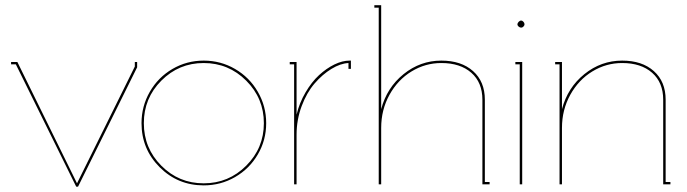

<svg xmlns="http://www.w3.org/2000/svg" viewBox="-20 -699 2605 728"><path d="M500 -463.9V-443.8L275.9 8.8H269L40 -455.1H22V-463.9H45.9L272 -3.9L491.2 -446.8V-463.9Z M752.4 3.9Q654.3 3.9 585.4 -64.9Q516.6 -133.8 516.6 -231.9Q516.6 -296.4 548.1 -351.1Q579.6 -405.8 633.8 -437.5Q688 -469.2 752.4 -469.2Q816.9 -469.2 871.3 -437.5Q925.8 -405.8 957.5 -351.1Q989.3 -296.4 989.3 -231.9Q989.3 -167.5 957.5 -113.3Q925.8 -59.1 871.3 -27.6Q816.9 3.9 752.4 3.9ZM591.8 -393.3Q525.4 -326.7 525.4 -231.9Q525.4 -137.2 591.8 -70.6Q658.2 -3.9 752.4 -3.9Q846.7 -3.9 913.6 -70.8Q980.5 -137.7 980.5 -231.9Q980.5 -326.2 913.6 -393.1Q846.7 -460 752.4 -460Q658.2 -460 591.8 -393.3Z M1305.2 -469.2H1310.5V-438H1301.3V-460Q1270.5 -458.5 1236.6 -437.7Q1202.6 -417 1172.9 -382.6Q1143.1 -348.1 1123.8 -296.6Q1104.5 -245.1 1104.5 -188V0H1095.2V-455.1H1078.6V-463.9H1104.5V-264.2Q1115.2 -309.1 1138.4 -348.6Q1161.6 -388.2 1189.7 -414.1Q1217.8 -439.9 1248 -454.6Q1278.3 -469.2 1305.2 -469.2Z M1653.3 -469.2Q1729 -469.2 1773.7 -429.4Q1818.4 -389.6 1818.4 -320.8V-8.8H1836.4V0H1809.1V-320.8Q1809.1 -386.2 1767.1 -423.1Q1725.1 -460 1653.3 -460Q1592.8 -460 1540.5 -428.2Q1488.3 -396.5 1456.8 -339.6Q1425.3 -282.7 1425.3 -213.9V0H1416V-669.9H1399.4V-679.2H1425.3V-285.2Q1446.8 -366.7 1510.3 -418Q1573.7 -469.2 1653.3 -469.2Z M1941.9 -606.9Q1941.9 -611.3 1946.5 -616.2Q1951.2 -621.1 1956.1 -621.1Q1960.4 -621.1 1964.6 -616.5Q1968.8 -611.8 1968.8 -606.9Q1968.8 -602.5 1964.8 -598.4Q1960.9 -594.2 1956.1 -594.2Q1951.2 -594.2 1946.5 -598.1Q1941.9 -602.1 1941.9 -606.9ZM1950.7 -455.1H1934.1V-463.9H1960V0H1950.7Z M2338.9 -469.2Q2414.6 -469.2 2459.2 -429.4Q2503.9 -389.6 2503.9 -320.8V-8.8H2522V0H2494.6V-320.8Q2494.6 -386.2 2452.6 -423.1Q2410.6 -460 2338.9 -460Q2278.3 -460 2226.1 -428.2Q2173.8 -396.5 2142.3 -339.6Q2110.8 -282.7 2110.8 -213.9V0H2101.6V-455.1H2085V-463.9H2110.8V-285.2Q2132.3 -366.7 2195.8 -418Q2259.3 -469.2 2338.9 -469.2Z"/></svg>

Font: Rawengulk
Style: Ultralight
Weight: 200
Version: Version 0.92